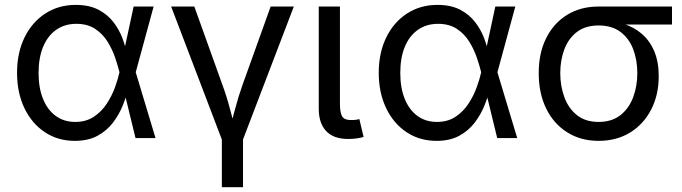

<svg xmlns="http://www.w3.org/2000/svg" viewBox="-20 -573 2830 797"><path d="M290.5 11.7Q220.2 11.7 166 -24.4Q111.8 -60.5 81.3 -124.3Q50.8 -188 50.8 -270.5Q50.8 -354 81.8 -417.5Q112.8 -481 168 -516.8Q223.1 -552.7 294.4 -552.7Q349.6 -552.7 387.9 -533Q426.3 -513.2 450.7 -481.4Q475.1 -449.7 488.8 -412.8Q502.4 -376 508.3 -342.3H540L543 -274.4L625.5 0H542.5L475.6 -274.4Q469.2 -300.3 457.8 -334Q446.3 -367.7 426.5 -399.9Q406.7 -432.1 375 -453.1Q343.3 -474.1 296.9 -474.1Q249 -474.1 213.6 -449.5Q178.2 -424.8 159.2 -379.2Q140.1 -333.5 140.1 -270Q140.1 -208 158.7 -162.4Q177.2 -116.7 211.4 -91.8Q245.6 -66.9 292 -66.9Q337.4 -66.9 369.6 -88.4Q401.9 -109.9 423.3 -142.8Q444.8 -175.8 457.3 -210.4Q469.7 -245.1 475.6 -271.5L534.7 -545.9H617.7L543 -271.5L540 -206.5H512.7Q504.9 -173.3 489.7 -135.5Q474.6 -97.7 449.2 -64.2Q423.8 -30.8 385 -9.5Q346.2 11.7 290.5 11.7Z M902.3 9.8 690.4 -545.9H786.6L902.8 -222.2Q921.4 -171.9 934.3 -121.8Q947.3 -71.8 961.4 -24.9H929.2Q943.4 -71.8 956.3 -121.8Q969.2 -171.9 987.3 -222.2L1103.5 -545.9H1199.7L987.3 9.8ZM900.9 204.1V-3.9H988.8V204.1Z M1425.8 3.9Q1364.3 3.9 1333.7 -29.1Q1303.2 -62 1303.2 -121.1V-545.9H1391.1V-143.1Q1391.1 -105.5 1400.1 -90.1Q1409.2 -74.7 1436.5 -74.7Q1450.7 -74.7 1458 -75.7Q1465.3 -76.7 1471.7 -78.6L1489.3 -4.4Q1477.5 -1 1460.4 1.5Q1443.4 3.9 1425.8 3.9Z M1792 11.7Q1721.7 11.7 1667.5 -24.4Q1613.3 -60.5 1582.8 -124.3Q1552.2 -188 1552.2 -270.5Q1552.2 -354 1583.3 -417.5Q1614.3 -481 1669.4 -516.8Q1724.6 -552.7 1795.9 -552.7Q1851.1 -552.7 1889.4 -533Q1927.7 -513.2 1952.1 -481.4Q1976.6 -449.7 1990.2 -412.8Q2003.9 -376 2009.8 -342.3H2041.5L2044.4 -274.4L2127 0H2043.9L1977.1 -274.4Q1970.7 -300.3 1959.2 -334Q1947.8 -367.7 1928 -399.9Q1908.2 -432.1 1876.5 -453.1Q1844.7 -474.1 1798.3 -474.1Q1750.5 -474.1 1715.1 -449.5Q1679.7 -424.8 1660.6 -379.2Q1641.6 -333.5 1641.6 -270Q1641.6 -208 1660.2 -162.4Q1678.7 -116.7 1712.9 -91.8Q1747.1 -66.9 1793.5 -66.9Q1838.9 -66.9 1871.1 -88.4Q1903.3 -109.9 1924.8 -142.8Q1946.3 -175.8 1958.7 -210.4Q1971.2 -245.1 1977.1 -271.5L2036.1 -545.9H2119.1L2044.4 -271.5L2041.5 -206.5H2014.2Q2006.3 -173.3 1991.2 -135.5Q1976.1 -97.7 1950.7 -64.2Q1925.3 -30.8 1886.5 -9.5Q1847.7 11.7 1792 11.7Z M2464.8 11.7Q2390.6 11.7 2334.5 -23.7Q2278.3 -59.1 2247.3 -122.3Q2216.3 -185.5 2216.3 -269.5Q2216.3 -353.5 2247.6 -415.5Q2278.8 -477.5 2334.7 -511.7Q2390.6 -545.9 2464.8 -545.9H2769.5V-471.2H2530.3L2464.8 -467.3Q2410.2 -467.3 2375 -440.4Q2339.8 -413.6 2322.8 -368.7Q2305.7 -323.7 2305.7 -269.5Q2305.7 -215.8 2322.8 -169.4Q2339.8 -123 2375 -95Q2410.2 -66.9 2464.8 -66.9Q2520 -66.9 2555.7 -95.2Q2591.3 -123.5 2608.4 -169.7Q2625.5 -215.8 2625.5 -269.5Q2625.5 -323.7 2608.4 -368.7Q2591.3 -413.6 2555.7 -440.4Q2520 -467.3 2464.8 -467.3V-489.3Q2520.5 -489.3 2566.4 -474.9Q2612.3 -460.4 2645.3 -431.6Q2678.2 -402.8 2696.3 -359.1Q2714.4 -315.4 2714.4 -256.8Q2714.4 -179.2 2683.1 -118.4Q2651.9 -57.6 2595.7 -22.9Q2539.6 11.7 2464.8 11.7Z"/></svg>

Font: Inter Variable
Style: Regular
Weight: 400
Designer: Rasmus Andersson
Foundry: rsms
Version: Version 4.001;git-9221beed3